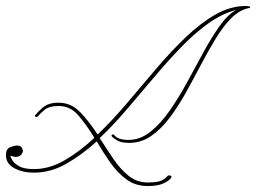

<svg xmlns="http://www.w3.org/2000/svg" viewBox="-90 -558 860 645"><path d="M107 -213Q149 -213 180 -180.5Q211 -148 238 -106Q288 -154 337 -212Q386 -270 435 -327.5Q484 -385 533.5 -432.5Q583 -480 633.5 -509Q684 -538 737 -538Q746 -538 749 -535.5Q752 -533 749 -532Q750 -531 747 -531Q715 -525 687.5 -497.5Q660 -470 635 -429Q610 -388 585 -340.5Q560 -293 534.5 -247Q509 -201 480 -162.5Q451 -124 417.5 -101Q384 -78 344 -78Q317 -78 304 -86Q291 -94 286 -99Q283 -104 287 -106Q291 -108 295 -103Q307 -88 342 -88Q381 -88 415.5 -115.5Q450 -143 480.5 -187Q511 -231 539 -282.5Q567 -334 594 -383.5Q621 -433 648 -471Q675 -509 704 -525Q655 -512 608 -478Q561 -444 516 -397Q471 -350 426 -296.5Q381 -243 336 -190.5Q291 -138 245 -94Q268 -58 291 -24Q314 10 342 32.5Q370 55 406 55Q440 55 453.5 48Q467 41 473 33Q477 30 482.5 32Q488 34 485 39Q480 48 460.5 57.5Q441 67 406 67Q365 67 334.5 44.5Q304 22 280 -12.5Q256 -47 235 -83Q184 -37 132 -7.5Q80 22 24 22Q-14 22 -42 7Q-70 -8 -70 -37Q-70 -58 -56 -63.5Q-42 -69 -33 -69Q-21 -69 -17 -62.5Q-13 -56 -13 -51Q-13 -46 -18.5 -38.5Q-24 -31 -38 -31Q-42 -31 -48.5 -33Q-55 -35 -55 -35Q-55 -31 -49 -20.5Q-43 -10 -26.5 0Q-10 10 24 10Q76 10 127 -19.5Q178 -49 227 -95Q201 -138 173.5 -170Q146 -202 107 -202Q76 -202 60.5 -189.5Q45 -177 36 -166Q34 -164 30 -165.5Q26 -167 28 -171Q35 -180 53.5 -196.5Q72 -213 107 -213Z"/></svg>

Font: Kapakana Light
Style: Regular
Weight: 300
Designer: Kyosuke Nagai
Version: Version 1.000